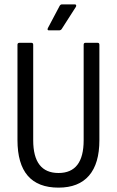

<svg xmlns="http://www.w3.org/2000/svg" viewBox="-20 -851 535 879"><path d="M248 8Q60 8 60 -210V-646Q60 -655 69 -655H124Q132 -655 132 -646V-209Q132 -59 248 -59Q363 -59 363 -209V-646Q363 -655 371 -655H427Q435 -655 435 -646V-209Q435 -102 387.5 -47Q340 8 248 8ZM204 -712Q195 -712 199 -722L253 -824Q257 -831 264 -831H323Q327 -831 328.5 -827.5Q330 -824 327 -819L263 -719Q259 -712 250 -712Z"/></svg>

Font: Sofia Sans Cond
Style: Regular
Weight: 400
Width: 3
Designer: Botio Nikoltchev, Ani Petrova
Foundry: lettersoup
Version: Version 4.100; ttfautohint (v1.8.3)